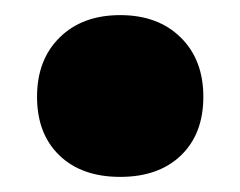

<svg xmlns="http://www.w3.org/2000/svg" viewBox="-20 -463 318 254"><path d="M29 -335Q29 -384 59 -413.5Q89 -443 139 -443Q189 -443 219 -413.5Q249 -384 249 -335Q249 -286 219.5 -257.5Q190 -229 139 -229Q88 -229 58.5 -257.5Q29 -286 29 -335Z"/></svg>

Font: Ysabeau Black
Style: Regular
Weight: 900
Designer: Christian Thalmann (Catharsis Fonts)
Version: Version 0.003